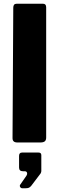

<svg xmlns="http://www.w3.org/2000/svg" viewBox="-20 -762 315 1027"><path d="M227 -27Q227 -12 219.5 -6Q212 0 197 0H72Q47 0 47 -23L51 -721Q51 -742 69 -742H210Q227 -742 227 -723ZM99 245Q92 245 88 238.5Q84 232 88 226L120 180Q127 170 124.5 162Q122 154 112 154H103Q82 154 82 134V72Q82 54 98 54H186Q201 54 201 68V154Q201 157 199.5 160.5Q198 164 197 166L147 232Q141 239 135 242Q129 245 116 245Z"/></svg>

Font: Libre Franklin ExtraBold
Style: Regular
Weight: 800
Designer: Pablo Impallari, Rodrigo Fuenzalida, Nhung Nguyen
Foundry: Impallari Type
Version: Version 3.000